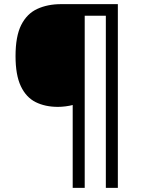

<svg xmlns="http://www.w3.org/2000/svg" viewBox="-20 -780 695 927"><path d="M549 127H491V-704H389V127H331V-273Q316 -269 296.5 -266.5Q277 -264 260 -264Q198 -264 152 -287Q106 -310 80.5 -364Q55 -418 55 -509Q55 -605 82.5 -659.5Q110 -714 160 -737Q210 -760 275 -760H549Z"/></svg>

Font: Noto Sans Tai Viet
Style: Regular
Weight: 400
Designer: Monotype Design Team
Foundry: Monotype Imaging Inc.
Version: Version 2.003; ttfautohint (v1.8.4.7-5d5b)